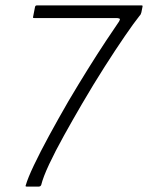

<svg xmlns="http://www.w3.org/2000/svg" viewBox="-20 -693 550 713"><path d="M81 0Q77 0 75.5 -1Q74 -2 76 -6Q83 -31 106 -79.5Q129 -128 163 -190.5Q197 -253 234 -317Q270 -378 306.5 -436.5Q343 -495 373.5 -541Q404 -587 422 -613Q426 -620 425 -622.5Q424 -625 415 -626H108Q104 -626 103 -627Q102 -628 103 -631L110 -667Q111 -671 113 -672Q115 -673 118 -673H505Q508 -673 509 -672Q510 -671 509 -667L505 -647Q504 -643 502.5 -640Q501 -637 498 -634Q478 -609 444 -559.5Q410 -510 368.5 -445Q327 -380 285 -308Q250 -248 217.5 -189.5Q185 -131 162.5 -83Q140 -35 133 -6Q131 -2 128.5 -1Q126 0 124 0Z"/></svg>

Font: Glory Thin Light
Style: Italic
Weight: 300
Italic angle: -12°
Version: Version 1.011